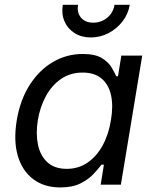

<svg xmlns="http://www.w3.org/2000/svg" viewBox="-20 -781 654 812"><path d="M234.9 11.7Q167 11.7 120.6 -23.2Q74.2 -58.1 55.4 -121.8Q36.6 -185.5 50.8 -272Q65.4 -358.9 105.5 -421.6Q145.5 -484.4 203.6 -518.6Q261.7 -552.7 329.6 -552.7Q382.3 -552.7 410.6 -535.4Q439 -518.1 451.9 -495.8Q464.8 -473.6 471.7 -458.5H479L493.2 -545.9H581.5L491.2 0H405.8L419.4 -84.5H409.2Q397 -68.4 376 -45.7Q355 -22.9 320.8 -5.6Q286.6 11.7 234.9 11.7ZM262.2 -66.9Q312 -66.9 350.3 -93.3Q388.7 -119.6 414.1 -166Q439.5 -212.4 449.2 -272.9Q459.5 -333.5 449.5 -378.7Q439.5 -423.8 409.4 -449Q379.4 -474.1 329.6 -474.1Q277.3 -474.1 238 -447Q198.7 -419.9 174.1 -374.5Q149.4 -329.1 140.1 -272.9Q130.9 -215.8 140.6 -168.9Q150.4 -122.1 180.7 -94.5Q210.9 -66.9 262.2 -66.9ZM363.8 -622.6Q324.2 -622.6 295.2 -641.1Q266.1 -659.7 252.7 -690.9Q239.3 -722.2 245.6 -760.7H310.1Q304.7 -727.1 322.8 -706.1Q340.8 -685.1 374.5 -685.1Q397 -685.1 416 -694.6Q435.1 -704.1 448 -721.2Q460.9 -738.3 464.4 -760.7H528.8Q522.5 -722.2 498.3 -690.7Q474.1 -659.2 439 -640.9Q403.8 -622.6 363.8 -622.6Z"/></svg>

Font: Inter
Style: Italic
Weight: 400
Italic angle: -9.3988°
Designer: Rasmus Andersson
Foundry: rsms
Version: Version 4.001;git-66647c0bb